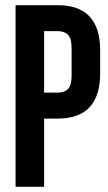

<svg xmlns="http://www.w3.org/2000/svg" viewBox="-20 -720 417 740"><path d="M202 -700Q285 -700 325.5 -656Q366 -612 366 -527V-436Q366 -351 325.5 -307Q285 -263 202 -263H150V0H40V-700ZM150 -600V-363H202Q228 -363 242 -377Q256 -391 256 -429V-534Q256 -572 242 -586Q228 -600 202 -600Z"/></svg>

Font: SVN-Bebas Neue
Style: Bold
Weight: 700
Designer: Ryoichi Tsunekawa
Foundry: Ryoichi Tsunekawa
Version: Version 1.300; ttfautohint (v1.7.9-c794)